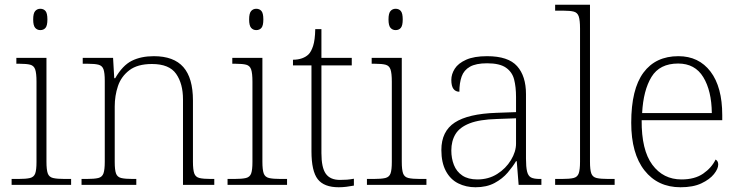

<svg xmlns="http://www.w3.org/2000/svg" viewBox="-20 -780 3120 810"><path d="M29 0V-25H56Q90 -25 106.5 -29Q123 -33 128.5 -48Q134 -63 134 -97V-435Q134 -471 128.5 -487Q123 -503 107.5 -507Q92 -511 64 -511H49V-536H176V-98Q176 -64 181.5 -48.5Q187 -33 204 -29Q221 -25 254 -25H280V0ZM150 -653Q137 -653 128.5 -662.5Q120 -672 120 -698Q120 -724 128.5 -733.5Q137 -743 150 -743Q164 -743 172 -733.5Q180 -724 180 -698Q180 -672 172 -662.5Q164 -653 150 -653Z M324 0V-25H344Q378 -25 394.5 -29Q411 -33 416.5 -48.5Q422 -64 422 -98V-439Q422 -473 416.5 -488Q411 -503 395.5 -507Q380 -511 352 -511H329V-536H457L462 -450H466Q497 -504 536 -523.5Q575 -543 629 -543Q713 -543 753.5 -497Q794 -451 794 -356V-98Q794 -64 799.5 -48.5Q805 -33 821.5 -29Q838 -25 871 -25H884V0H752V-361Q752 -427 723 -468.5Q694 -510 621 -510Q560 -510 525.5 -483.5Q491 -457 477.5 -416.5Q464 -376 464 -331V-97Q464 -63 469.5 -48Q475 -33 491.5 -29Q508 -25 541 -25H555V0Z M940 0V-25H967Q1001 -25 1017.5 -29Q1034 -33 1039.5 -48Q1045 -63 1045 -97V-435Q1045 -471 1039.5 -487Q1034 -503 1018.5 -507Q1003 -511 975 -511H960V-536H1087V-98Q1087 -64 1092.5 -48.5Q1098 -33 1115 -29Q1132 -25 1165 -25H1191V0ZM1061 -653Q1048 -653 1039.5 -662.5Q1031 -672 1031 -698Q1031 -724 1039.5 -733.5Q1048 -743 1061 -743Q1075 -743 1083 -733.5Q1091 -724 1091 -698Q1091 -672 1083 -662.5Q1075 -653 1061 -653Z M1409 10Q1347 10 1320.5 -24Q1294 -58 1294 -142V-504H1216V-528Q1237 -528 1254 -534Q1271 -540 1282 -551Q1293 -562 1301 -586.5Q1309 -611 1310 -657H1336V-536H1464V-504H1336V-134Q1336 -73 1354.5 -47Q1373 -21 1414 -21Q1431 -21 1444 -22Q1457 -23 1473 -26V3Q1457 6 1441 8Q1425 10 1409 10Z M1528 0V-25H1555Q1589 -25 1605.5 -29Q1622 -33 1627.5 -48Q1633 -63 1633 -97V-435Q1633 -471 1627.5 -487Q1622 -503 1606.5 -507Q1591 -511 1563 -511H1548V-536H1675V-98Q1675 -64 1680.5 -48.5Q1686 -33 1703 -29Q1720 -25 1753 -25H1779V0ZM1649 -653Q1636 -653 1627.5 -662.5Q1619 -672 1619 -698Q1619 -724 1627.5 -733.5Q1636 -743 1649 -743Q1663 -743 1671 -733.5Q1679 -724 1679 -698Q1679 -672 1671 -662.5Q1663 -653 1649 -653Z M1986 10Q1946 10 1913 -6.5Q1880 -23 1861 -58.5Q1842 -94 1842 -147Q1842 -226 1898.5 -263Q1955 -300 2074 -304L2157 -307V-371Q2157 -413 2149 -444.5Q2141 -476 2114.5 -494.5Q2088 -513 2035 -513Q1988 -513 1962.5 -498.5Q1937 -484 1927.5 -457Q1918 -430 1918 -393Q1902 -393 1893 -405Q1884 -417 1884 -443Q1884 -467 1898.5 -490Q1913 -513 1946.5 -528Q1980 -543 2035 -543Q2124 -543 2161.5 -501Q2199 -459 2199 -383V-111Q2199 -76 2203.5 -57Q2208 -38 2220 -31.5Q2232 -25 2258 -25H2264V0H2168L2160 -100H2157Q2144 -78 2122 -52Q2100 -26 2066.5 -8Q2033 10 1986 10ZM1994 -23Q2041 -23 2077.5 -46Q2114 -69 2135.5 -104.5Q2157 -140 2157 -174V-281L2076 -278Q2003 -276 1961 -259.5Q1919 -243 1901.5 -214Q1884 -185 1884 -145Q1884 -112 1895 -84Q1906 -56 1930.5 -39.5Q1955 -23 1994 -23Z M2322 0V-25H2349Q2383 -25 2399.5 -29Q2416 -33 2421.5 -48.5Q2427 -64 2427 -98V-659Q2427 -695 2421.5 -711Q2416 -727 2400.5 -731Q2385 -735 2357 -735H2322V-760H2469V-98Q2469 -64 2474.5 -48.5Q2480 -33 2497 -29Q2514 -25 2547 -25H2573V0Z M2851 10Q2755 10 2699 -61Q2643 -132 2643 -262Q2643 -404 2694.5 -473.5Q2746 -543 2842 -543Q2928 -543 2977.5 -478Q3027 -413 3027 -294V-273H2687Q2686 -147 2732 -85Q2778 -23 2855 -23Q2911 -23 2946.5 -47.5Q2982 -72 2999 -107Q3004 -104 3007 -99Q3010 -94 3010 -86Q3010 -68 2992 -45.5Q2974 -23 2939 -6.5Q2904 10 2851 10ZM2983 -303Q2982 -397 2947 -454.5Q2912 -512 2841 -512Q2763 -512 2728.5 -455.5Q2694 -399 2689 -303Z"/></svg>

Font: Noto Serif Hebrew ExtraLight
Style: Regular
Weight: 250
Version: Version 2.003